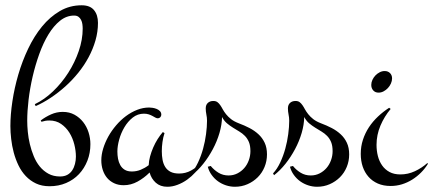

<svg xmlns="http://www.w3.org/2000/svg" viewBox="-20 -692 1647 730"><path d="M352.5 -605Q352.5 -571.3 343 -538.3Q333.5 -505.4 316.9 -474.4Q300.3 -443.4 277.6 -415.3Q254.9 -387.2 228.5 -363.5Q202.1 -339.8 173.3 -320.6Q144.5 -301.3 115.7 -288.6L112.3 -295.9Q148.4 -313 181.4 -344.5Q214.4 -376 239.5 -415.3Q264.6 -454.6 279.5 -498Q294.4 -541.5 294.4 -583Q294.4 -591.3 293.2 -600.1Q292 -608.9 288.3 -616.2Q284.7 -623.5 278.3 -628.2Q272 -632.8 261.7 -632.8Q232.9 -632.8 208.5 -613.3Q184.1 -593.8 164.3 -561.3Q144.5 -528.8 129.4 -486.8Q114.3 -444.8 104 -400.4Q93.8 -356 88.6 -312.5Q83.5 -269 83.5 -232.9Q83.5 -213.9 85.7 -190.7Q87.9 -167.5 93.5 -144Q99.1 -120.6 108.2 -98.4Q117.2 -76.2 131.1 -59.1Q145 -42 164.1 -31.5Q183.1 -21 208.5 -21Q224.6 -21 236.1 -27.3Q247.6 -33.7 254.6 -44.4Q261.7 -55.2 265.1 -68.8Q268.6 -82.5 268.6 -96.7Q268.6 -118.7 262.5 -143.1Q256.3 -167.5 243.9 -187.5Q231.4 -207.5 212.4 -220.7Q193.4 -233.9 167.5 -233.9Q160.2 -233.9 152.6 -232.7Q145 -231.4 137.7 -229L134.8 -233.9Q152.8 -247.6 174.1 -257.1Q195.3 -266.6 218.8 -266.6Q243.7 -266.6 263.2 -255.9Q282.7 -245.1 296.1 -228Q309.6 -210.9 316.7 -188.7Q323.7 -166.5 323.7 -144Q323.7 -110.4 312.3 -81.1Q300.8 -51.8 280.3 -30Q259.8 -8.3 231.2 3.9Q202.6 16.1 168.5 16.1Q139.2 16.1 116.9 5.6Q94.7 -4.9 78.1 -22.5Q61.5 -40 50.3 -63.2Q39.1 -86.4 32.2 -112.1Q25.4 -137.7 22.5 -163.6Q19.5 -189.5 19.5 -212.9Q19.5 -255.9 27.1 -306.6Q34.7 -357.4 49.6 -408.4Q64.5 -459.5 87.2 -507.1Q109.9 -554.7 139.9 -591.3Q169.9 -627.9 207.5 -649.9Q245.1 -671.9 290.5 -671.9Q322.3 -671.9 337.4 -653.6Q352.5 -635.3 352.5 -605Z M593.3 -255.9Q593.3 -250.5 589.4 -246.3Q585.4 -242.2 580.1 -242.2Q575.7 -242.2 570.8 -244.9Q565.9 -247.6 559.8 -251Q553.7 -254.4 545.7 -257.1Q537.6 -259.8 527.3 -259.8Q503.4 -259.8 484.6 -244.9Q465.8 -230 452.9 -208Q439.9 -186 433.1 -161.1Q426.3 -136.2 426.3 -116.2Q426.3 -102.1 428.7 -88.6Q431.2 -75.2 437.3 -64.2Q443.4 -53.2 454.1 -46.6Q464.8 -40 481.4 -40Q499 -40 515.1 -46.6Q531.2 -53.2 545.4 -64Q545.9 -79.6 550.5 -96.9Q555.2 -114.3 562.5 -131.1Q569.8 -147.9 579.3 -163.1Q588.9 -178.2 599.1 -189.9L605.5 -186Q600.1 -169.4 597.7 -151.9Q595.2 -134.3 595.2 -117.2Q595.2 -99.6 598.1 -84Q601.1 -68.4 608.4 -56.9Q615.7 -45.4 628.4 -38.8Q641.1 -32.2 661.1 -32.2Q685.5 -32.2 706.1 -43.5Q726.6 -54.7 742.2 -71.8L746.1 -69.8Q737.3 -52.7 723.1 -37.1Q709 -21.5 691.7 -9Q674.3 3.4 654.8 10.7Q635.3 18.1 616.2 18.1Q589.4 18.1 572.3 2.7Q555.2 -12.7 548.8 -36.1Q528.3 -15.6 503.2 -1.7Q478 12.2 450.2 12.2Q429.7 12.2 413.8 4.6Q397.9 -2.9 387.2 -15.6Q376.5 -28.3 370.8 -45.7Q365.2 -63 365.2 -82Q365.2 -104 372.3 -127.2Q379.4 -150.4 391.8 -172.9Q404.3 -195.3 421.4 -215.3Q438.5 -235.4 458.7 -250.5Q479 -265.6 501.5 -274.4Q523.9 -283.2 547.4 -283.2Q552.7 -283.2 560.5 -282Q568.4 -280.8 575.7 -277.8Q583 -274.9 588.1 -269.5Q593.3 -264.2 593.3 -255.9Z M995.1 -105Q995.1 -79.6 985.8 -57.1Q976.6 -34.7 960 -18.1Q943.4 -1.5 921.1 8.3Q898.9 18.1 873 18.1Q856 18.1 839.4 12.7Q822.8 7.3 808.8 -2.7Q794.9 -12.7 784.7 -26.9Q774.4 -41 770 -58.1L781.2 -61Q793.9 -45.4 810.8 -35.2Q827.6 -24.9 849.1 -24.9Q867.2 -24.9 882.6 -32.7Q897.9 -40.5 908.9 -53.2Q919.9 -65.9 926 -82.8Q932.1 -99.6 932.1 -117.2Q932.1 -138.2 926.3 -152.1Q920.4 -166 910.9 -175.5Q901.4 -185.1 889.6 -192.1Q877.9 -199.2 866 -206.5Q854 -213.9 843 -223.1Q832 -232.4 824.2 -247.1Q823.7 -218.3 814.5 -186.5Q805.2 -154.8 789.3 -125Q773.4 -95.2 752.9 -69.3Q732.4 -43.5 709.5 -25.9L705.6 -32.7Q721.2 -49.3 732.9 -74.2Q744.6 -99.1 752.2 -126.7Q759.8 -154.3 763.4 -182.1Q767.1 -210 767.1 -232.9Q767.1 -245.1 764.6 -256.8Q762.2 -268.6 762.2 -279.8Q762.2 -293.5 770.3 -300.8Q778.3 -308.1 791 -308.1Q800.8 -308.1 806.6 -303.7Q812.5 -299.3 817.4 -292.2Q822.3 -285.2 827.1 -276.1Q832 -267.1 839.6 -257.6Q847.2 -248 858.6 -239Q870.1 -230 888.2 -223.1Q909.2 -215.3 928.5 -205.3Q947.8 -195.3 962.6 -181.6Q977.5 -168 986.3 -149.2Q995.1 -130.4 995.1 -105Z M1307.6 -105Q1307.6 -79.6 1298.3 -57.1Q1289.1 -34.7 1272.5 -18.1Q1255.9 -1.5 1233.6 8.3Q1211.4 18.1 1185.5 18.1Q1168.5 18.1 1151.9 12.7Q1135.3 7.3 1121.3 -2.7Q1107.4 -12.7 1097.2 -26.9Q1086.9 -41 1082.5 -58.1L1093.8 -61Q1106.4 -45.4 1123.3 -35.2Q1140.1 -24.9 1161.6 -24.9Q1179.7 -24.9 1195.1 -32.7Q1210.4 -40.5 1221.4 -53.2Q1232.4 -65.9 1238.5 -82.8Q1244.6 -99.6 1244.6 -117.2Q1244.6 -138.2 1238.8 -152.1Q1232.9 -166 1223.4 -175.5Q1213.9 -185.1 1202.1 -192.1Q1190.4 -199.2 1178.5 -206.5Q1166.5 -213.9 1155.5 -223.1Q1144.5 -232.4 1136.7 -247.1Q1136.2 -218.3 1127 -186.5Q1117.7 -154.8 1101.8 -125Q1085.9 -95.2 1065.4 -69.3Q1044.9 -43.5 1022 -25.9L1018.1 -32.7Q1033.7 -49.3 1045.4 -74.2Q1057.1 -99.1 1064.7 -126.7Q1072.3 -154.3 1075.9 -182.1Q1079.6 -210 1079.6 -232.9Q1079.6 -245.1 1077.1 -256.8Q1074.7 -268.6 1074.7 -279.8Q1074.7 -293.5 1082.8 -300.8Q1090.8 -308.1 1103.5 -308.1Q1113.3 -308.1 1119.1 -303.7Q1125 -299.3 1129.9 -292.2Q1134.8 -285.2 1139.6 -276.1Q1144.5 -267.1 1152.1 -257.6Q1159.7 -248 1171.1 -239Q1182.6 -230 1200.7 -223.1Q1221.7 -215.3 1241 -205.3Q1260.3 -195.3 1275.1 -181.6Q1290 -168 1298.8 -149.2Q1307.6 -130.4 1307.6 -105Z M1470.7 -394Q1470.7 -384.3 1466.3 -374.5Q1461.9 -364.7 1454.8 -357.2Q1447.8 -349.6 1438.5 -344.7Q1429.2 -339.8 1419.4 -339.8Q1406.7 -339.8 1399.2 -348.1Q1391.6 -356.4 1391.6 -369.1Q1391.6 -378.9 1396 -388.4Q1400.4 -397.9 1407.5 -405.3Q1414.6 -412.6 1423.6 -417.2Q1432.6 -421.9 1442.4 -421.9Q1455.1 -421.9 1462.9 -414.1Q1470.7 -406.2 1470.7 -394ZM1607.4 -69.8Q1596.2 -51.3 1580.8 -35.9Q1565.4 -20.5 1547.1 -9Q1528.8 2.4 1508.1 8.8Q1487.3 15.1 1465.3 15.1Q1438 15.1 1416.7 5.9Q1395.5 -3.4 1381.1 -19.8Q1366.7 -36.1 1359.1 -58.3Q1351.6 -80.6 1351.6 -106.9Q1351.6 -135.3 1359.9 -160.6Q1368.2 -186 1382.8 -208.3Q1397.5 -230.5 1417.2 -249Q1437 -267.6 1459.5 -282.2L1465.3 -277.8Q1441.4 -249.5 1426.5 -214.4Q1411.6 -179.2 1411.6 -141.1Q1411.6 -119.1 1416.7 -98.9Q1421.9 -78.6 1432.9 -63Q1443.8 -47.4 1460.9 -38.1Q1478 -28.8 1502.4 -28.8Q1531.2 -28.8 1557.4 -41Q1583.5 -53.2 1604.5 -71.8Z"/></svg>

Font: Montez
Style: Regular
Weight: 400
Designer: Astigmatic (AOETI)
Foundry: Astigmatic (AOETI)
Version: Version 1.001